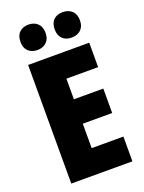

<svg xmlns="http://www.w3.org/2000/svg" viewBox="-170 -1007 815 1086"><g transform="rotate(-20 237.5 -464.0)"><path d="M432 0H64V-714H432V-567H241V-443H418V-296H241V-149H432ZM68 -851Q68 -889 89 -908.5Q110 -928 143 -928Q177 -928 198 -908Q219 -888 219 -851Q219 -815 198 -795Q177 -775 143 -775Q110 -775 89 -794.5Q68 -814 68 -851ZM274 -851Q274 -889 294.5 -908.5Q315 -928 349 -928Q384 -928 405 -908Q426 -888 426 -851Q426 -815 405 -795Q384 -775 349 -775Q315 -775 294.5 -795Q274 -815 274 -851Z"/></g></svg>

Font: Noto Sans Malayalam Condensed Black
Style: Regular
Weight: 900
Width: 3
Designer: Jelle Bosma - Monotype Design Team
Foundry: Monotype Imaging Inc.
Version: Version 2.104; ttfautohint (v1.8.4.7-5d5b)